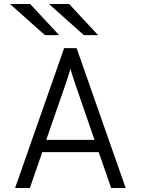

<svg xmlns="http://www.w3.org/2000/svg" viewBox="-20 -941 704 961"><path d="M55.5 0 301 -700H363.5L609 0H536.5L474 -179.5H191.5L129.5 0ZM211.5 -241H453L359 -513.5Q354.5 -527 345.5 -554.2Q336.5 -581.5 332.5 -597.5Q328.5 -581.5 319.5 -554.2Q310.5 -527 306 -513.5ZM205 -765 30 -921H131L276 -765ZM400 -765 225 -921H326L471 -765Z"/></svg>

Font: Overpass Light
Style: Regular
Weight: 300
Designer: Delve Withrington, Dave Bailey, Thomas Jockin
Foundry: Delve Fonts LLC
Version: Version 4.000; ttfautohint (v1.8.3)